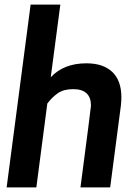

<svg xmlns="http://www.w3.org/2000/svg" viewBox="-20 -820 603 840"><path d="M462 0H332Q377 -342 378 -358Q378 -430 300 -430Q259 -430 233.5 -412.5Q208 -395 187 -367L139 0H9L114 -800H244L202 -482Q259 -543 358 -543Q432 -543 471.5 -505Q511 -467 511 -395Q511 -378 509 -359Z"/></svg>

Font: Tanohe Sans SemiBold
Style: Italic
Weight: 600
Designer: Village Type and Design LLC & Cristiano Sobral
Foundry: Cooper Hewitt Smithsonian Design Museum
Version: Version 1.00;September 29, 2021;FontCreator 13.0.0.2655 64-b